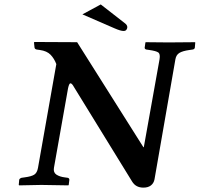

<svg xmlns="http://www.w3.org/2000/svg" viewBox="-20 -837 904 869"><path d="M234.9 -546.9Q225.6 -571.8 209 -589.1Q192.4 -606.4 160.2 -610.8L146 -612.8Q137.2 -614.7 136.2 -622.1L133.8 -645L136.2 -647Q290 -646 329.1 -646L628.9 -170.9H630.9L702.1 -568.8Q706.1 -592.8 696.3 -599.6Q686.5 -606.4 655.8 -610.8L642.1 -612.8Q634.8 -614.7 634.8 -621.1L638.2 -645L640.1 -646Q704.1 -645 743.2 -645L861.8 -646L863.8 -645L861.8 -621.1Q860.4 -614.3 852.1 -612.8L837.9 -610.8Q806.2 -606.4 791.7 -597.4Q777.3 -588.4 773.9 -568.8L679.2 -24.9Q675.8 -7.8 663.1 2.2Q650.4 12.2 628.9 12.2Q594.7 12.2 578.1 -15.1L314.9 -442.9Q305.7 -460 298.8 -460Q293 -460 288.1 -438L224.1 -77.1Q220.7 -56.2 235.4 -46.6Q250 -37.1 272.9 -34.2L287.1 -32.2Q293.9 -30.3 293.9 -22.9L291 0L289.1 2Q203.1 0 167 0L66.9 2L64.9 0L66.9 -22.9Q67.9 -28.8 77.1 -32.2L90.8 -34.2Q121.6 -38.1 134.8 -46.4Q147.9 -54.7 151.9 -77.1ZM436 -816.9 543.9 -732.9Q556.2 -724.1 556.2 -713.9Q556.2 -708 552.2 -702.4Q548.3 -696.8 539.1 -696.8Q525.9 -696.8 498 -709L353 -772Z"/></svg>

Font: Linux Libertine
Style: Bold Italic
Weight: 700
Italic angle: -11.5°
Designer: Philipp H. Poll
Foundry: Philipp H. Poll
Version: Version 4.0.5